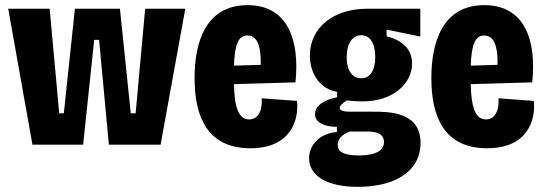

<svg xmlns="http://www.w3.org/2000/svg" viewBox="-20 -562 2121 746"><path d="M106 0H303L346 -407H365L403 0H604L700 -528H544L507 -122H488L446 -528H271L228 -122H210L173 -528H12Z M953 14C1111 14 1142 -97 1134 -170L997 -180C1000 -124 978 -98 948 -98C907 -98 891 -145 889 -235L1128 -242C1145 -405 1099 -542 942 -542C778 -542 736 -396 736 -259C736 -109 785 14 953 14ZM941 -424C971 -424 995 -400 993 -310L889 -307C892 -389 906 -424 941 -424Z M1370 164C1512 164 1614 106 1614 -7C1614 -128 1490 -128 1431 -128H1343C1322 -128 1300 -130 1300 -143C1300 -150 1307 -158 1327 -172C1349 -169 1375 -168 1389 -168C1508 -168 1581 -238 1581 -315C1581 -357 1560 -401 1482 -421V-447L1613 -420V-528H1405C1276 -528 1184 -455 1184 -346C1184 -277 1223 -216 1290 -205V-184C1245 -176 1204 -154 1204 -118C1204 -82 1249 -69 1289 -69V-49C1226 -45 1181 -2 1181 53C1181 119 1247 164 1370 164ZM1384 -258C1349 -258 1327 -287 1327 -340C1327 -393 1349 -425 1384 -425C1417 -425 1438 -395 1438 -340C1438 -287 1417 -258 1384 -258ZM1374 42C1311 42 1292 25 1292 1C1292 -22 1310 -41 1340 -51H1403C1424 -51 1472 -51 1472 -10C1472 21 1443 42 1374 42Z M1873 14C2031 14 2062 -97 2054 -170L1917 -180C1920 -124 1898 -98 1868 -98C1827 -98 1811 -145 1809 -235L2048 -242C2065 -405 2019 -542 1862 -542C1698 -542 1656 -396 1656 -259C1656 -109 1705 14 1873 14ZM1861 -424C1891 -424 1915 -400 1913 -310L1809 -307C1812 -389 1826 -424 1861 -424Z"/></svg>

Font: Bricolage Grotesque 10pt Condensed ExtraBold
Style: Regular
Weight: 800
Width: 3
Designer: Mathieu Triay
Foundry: Atelier Triay
Version: Version 1.000;gftools[0.9.29]